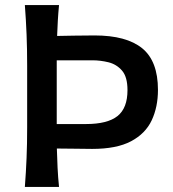

<svg xmlns="http://www.w3.org/2000/svg" viewBox="-20 -733 677 753"><path d="M77.5 0Q82 -59 84.2 -113.5Q86.5 -168 86.5 -234.5V-475Q86.5 -542 84.2 -597.8Q82 -653.5 77.5 -713H211.5Q208.5 -682 206.8 -652.2Q205 -622.5 204 -592Q232.5 -592.5 269.2 -593.2Q306 -594 351 -594Q475.5 -594 537.5 -543.8Q599.5 -493.5 599.5 -380.5Q599.5 -313.5 575 -261.2Q550.5 -209 494 -179Q437.5 -149 341.5 -149Q309 -149 270.8 -149.8Q232.5 -150.5 203 -150.5Q204 -112 205.8 -75.5Q207.5 -39 211.5 0ZM342.5 -496.5H202.5Q202.5 -486 202.5 -475V-246.5H317Q401.5 -246.5 440.8 -277.8Q480 -309 480 -379.5Q480 -431.5 458.5 -456.2Q437 -481 405.2 -488.8Q373.5 -496.5 342.5 -496.5Z"/></svg>

Font: Commissioner Flair Medium
Style: Regular
Weight: 500
Designer: Kostas Bartsokas
Foundry: Kostas Bartsokas
Version: Version 1.000; ttfautohint (v1.8.3)